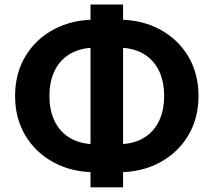

<svg xmlns="http://www.w3.org/2000/svg" viewBox="-20 -783 933 839"><path d="M397.5 -30.3Q294.6 -30.3 215.3 -72.9Q136 -115.5 90.9 -190.7Q45.9 -265.9 45.9 -363.8Q45.9 -461.7 90.9 -537Q136 -612.3 215.3 -654.7Q294.6 -697.2 397.5 -697.2H495.8Q599 -697.2 678.1 -654.7Q757.3 -612.3 802.4 -537Q847.4 -461.7 847.4 -363.8Q847.4 -265.9 802.4 -190.7Q757.3 -115.5 678.1 -72.9Q599 -30.3 495.8 -30.3ZM397.5 -152.8H495.8Q559.1 -152.8 604.1 -178.1Q649.1 -203.4 673.2 -250.8Q697.2 -298.2 697.2 -363.8Q697.2 -429.6 673.2 -476.8Q649.1 -524.1 604.1 -549.4Q559.1 -574.7 495.8 -574.7H397.5Q334.6 -574.7 289.4 -549.4Q244.2 -524.1 220.1 -476.8Q196.1 -429.6 196.1 -363.8Q196.1 -298.2 220.1 -250.8Q244.2 -203.4 289.4 -178.1Q334.6 -152.8 397.5 -152.8ZM375.5 35.7V-763.2H517.8V35.7Z"/></svg>

Font: Inter Variable LoSnoCo
Style: Regular
Weight: 400
Designer: Rasmus Andersson
Foundry: rsms
Version: Version 4.000;git-a52131595; featfreeze: case,dlig,ss01,ss02